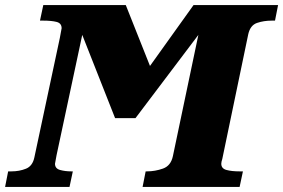

<svg xmlns="http://www.w3.org/2000/svg" viewBox="-45 -734 1112 754"><path d="M-25 0 -13 -61H0Q31 -61 57 -71.5Q83 -82 90 -116L190 -585Q197 -620 197 -623Q197 -643 177 -648Q157 -653 125 -653H112L125 -714H449L544 -475L715 -714H1047L1035 -653H1022Q991 -653 964.5 -644Q938 -635 930 -600L828 -110Q824 -98 824 -91Q824 -72 844.5 -66.5Q865 -61 896 -61H909L896 0H515L527 -61H532Q564 -61 595 -72Q626 -83 634 -121L734 -597L487 -270H407L278 -597L177 -124Q171 -94 171 -91Q171 -72 191 -66.5Q211 -61 235 -61H241L228 0Z"/></svg>

Font: Noto Serif Black
Style: Italic
Weight: 900
Italic angle: -12°
Designer: Monotype Design Team
Foundry: Monotype Imaging Inc.
Version: Version 2.013